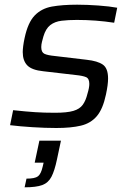

<svg xmlns="http://www.w3.org/2000/svg" viewBox="-20 -538 552 819"><path d="M220 8Q173 8 118 4.5Q63 1 23 -4L36 -68Q92 -62 130 -59.5Q168 -57 214 -57Q266 -57 293 -65Q320 -73 333 -91Q346 -109 353 -138Q361 -164 361 -180Q361 -203 347 -209Q333 -215 303 -218L165 -234Q116 -239 96.5 -259Q77 -279 77 -316Q77 -326 79 -342Q81 -358 85 -376Q99 -442 128 -472Q157 -502 201.5 -510Q246 -518 309 -518Q351 -518 399.5 -514.5Q448 -511 480 -505L467 -441Q389 -453 308 -453Q271 -453 242.5 -449.5Q214 -446 194.5 -431Q175 -416 165 -382Q162 -371 159 -359.5Q156 -348 156 -337Q156 -315 169.5 -308.5Q183 -302 215 -299L350 -283Q396 -278 418.5 -262.5Q441 -247 441 -203Q441 -177 432 -135Q419 -73 393 -42.5Q367 -12 325 -2Q283 8 220 8ZM85 261 93 224Q129 224 142 214Q155 204 162 173L166 156H128L148 62H240L223 142Q213 190 199.5 216Q186 242 160 251.5Q134 261 85 261Z"/></svg>

Font: Saira
Style: Italic
Weight: 400
Italic angle: -12°
Designer: Hector Gatti with collaboration of the Omnibus-Type team
Foundry: Omnibus-Type
Version: Version 1.100; ttfautohint (v1.8.3)